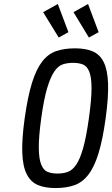

<svg xmlns="http://www.w3.org/2000/svg" viewBox="-20 -942 567 972"><path d="M104.9 -343.3Q90.1 -236.1 92.8 -167.4Q95.4 -98.7 115.8 -59.4Q136.1 -20 172.4 -5Q208.7 10 261.3 10Q315.9 10 356.6 -4.4Q397.3 -18.7 427.4 -57.8Q457.6 -96.9 478.7 -165.7Q499.9 -234.6 514.9 -343.3Q529.6 -450.4 527.1 -519.1Q524.7 -587.9 505.1 -627.4Q485.4 -667 449.1 -682.1Q412.9 -697.3 360.3 -697.3Q305.4 -697.3 264.5 -683.3Q223.6 -669.3 193.4 -630.2Q163.3 -591.1 141.9 -522.4Q120.6 -453.7 104.9 -343.3ZM188.7 -343Q202 -439.7 218.7 -495.7Q235.4 -551.7 255.1 -580.3Q274.9 -608.9 298.3 -616.4Q321.7 -623.9 349.4 -623.9Q377.9 -623.9 399 -616Q420.1 -608.1 431.8 -579.4Q443.4 -550.7 443.4 -494.9Q443.3 -439 430 -342.7Q416.7 -248.1 401 -192.6Q385.3 -137 365.9 -108.5Q346.6 -80 323 -71.7Q299.4 -63.4 271 -63.4Q243 -63.4 221.9 -71.4Q200.7 -79.3 188.9 -108.3Q177 -137.3 176.4 -192.9Q175.7 -248.4 188.7 -343ZM479.4 -779 425.7 -921.7 352.1 -880.4 430 -752ZM326.4 -779 272.7 -921.7 198.4 -880.4 277.3 -752Z"/></svg>

Font: Secuela ExtLt
Style: Italic
Weight: 200
Italic angle: -8°
Designer: Fernando Haro
Foundry: deFharo
Version: Version 1.704